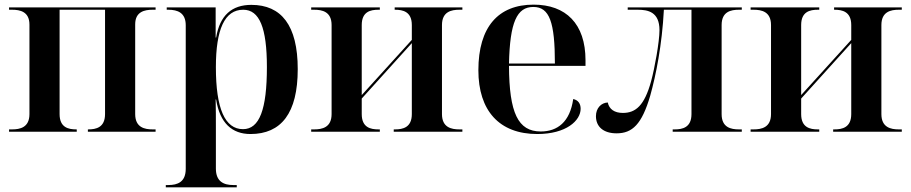

<svg xmlns="http://www.w3.org/2000/svg" viewBox="-20 -568 3928 828"><path d="M19 0H311V-10H309C275 -10 237 -18 237 -76V-526H433V-76C433 -18 394 -10 361 -10H359V0H651V-10H638C604 -10 563 -18 563 -76V-463C563 -518 604 -526 638 -526H651V-536H19V-526H32C66 -526 107 -518 107 -462V-76C107 -18 66 -10 32 -10H19Z M695 240H1001V230H986C946 230 911 216 911 159V-16C911 -57 911 -101 910 -139H912C928 -37 981 10 1060 10C1193 10 1264 -80 1264 -270C1264 -459 1193 -547 1064 -547C980 -547 928 -502 912 -406H910V-536H699V-526H706C746 -526 781 -513 781 -459V160C781 217 746 230 706 230H695ZM1028 -11C950 -11 911 -100 911 -278C911 -442 949 -526 1029 -526C1099 -526 1131 -448 1131 -279C1131 -96 1099 -11 1028 -11Z M1322 0H1618V-10H1612C1578 -10 1540 -18 1540 -76V-143L1756 -382V-76C1756 -18 1717 -10 1684 -10H1678V0H1974V-10H1961C1927 -10 1886 -18 1886 -76V-460C1886 -518 1927 -526 1961 -526H1974V-536H1682V-526H1684C1717 -526 1756 -518 1756 -460V-396L1540 -158V-460C1540 -518 1578 -526 1612 -526H1618V-536H1322V-526H1335C1369 -526 1410 -518 1410 -460V-76C1410 -18 1369 -10 1335 -10H1322Z M2297 10C2422 10 2484 -48 2484 -99C2484 -119 2475 -136 2452 -141C2438 -42 2384 -1 2312 -1C2214 -1 2176 -81 2175 -284H2505V-308C2505 -466 2420 -548 2281 -548C2129 -548 2043 -452 2043 -265C2043 -91 2133 10 2297 10ZM2373 -294H2175C2179 -472 2209 -538 2280 -538C2350 -538 2373 -472 2373 -294Z M2639 7C2707 7 2748 -32 2784 -155C2809 -244 2835 -374 2843 -526H2962V-76C2962 -18 2923 -10 2890 -10H2881V0H3179V-10H3167C3132 -10 3092 -18 3092 -76V-460C3092 -518 3132 -526 3167 -526H3179V-536H2687V-526H2730C2774 -526 2824 -517 2824 -438C2824 -388 2803 -273 2788 -218C2759 -112 2721 -81 2666 -81C2630 -81 2607 -97 2601 -126C2573 -125 2550 -102 2550 -67C2550 -21 2583 7 2639 7Z M3217 0H3513V-10H3507C3473 -10 3435 -18 3435 -76V-143L3651 -382V-76C3651 -18 3612 -10 3579 -10H3573V0H3869V-10H3856C3822 -10 3781 -18 3781 -76V-460C3781 -518 3822 -526 3856 -526H3869V-536H3577V-526H3579C3612 -526 3651 -518 3651 -460V-396L3435 -158V-460C3435 -518 3473 -526 3507 -526H3513V-536H3217V-526H3230C3264 -526 3305 -518 3305 -460V-76C3305 -18 3264 -10 3230 -10H3217Z"/></svg>

Font: Noto Serif Display SemiBold
Style: Regular
Weight: 600
Designer: Monotype Design Team
Foundry: Monotype Imaging Inc.
Version: Version 2.009